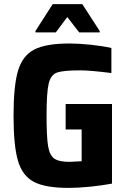

<svg xmlns="http://www.w3.org/2000/svg" viewBox="-20 -908 620 936"><path d="M46 -344Q46 -490 68 -563.5Q90 -637 147 -666.5Q204 -696 319 -696Q364 -696 421.5 -690Q479 -684 523 -674V-552Q419 -565 372 -565Q289 -565 258.5 -554.5Q228 -544 217.5 -501Q207 -458 207 -344Q207 -240 214.5 -195.5Q222 -151 244.5 -135Q267 -119 319 -119Q330 -119 378 -122V-277H300V-401H526V-13Q480 -4 421 2Q362 8 314 8Q201 8 145 -21.5Q89 -51 67.5 -124.5Q46 -198 46 -344ZM153 -750V-757L237 -888H381L466 -757V-750H366L308 -825L252 -750Z"/></svg>

Font: Saira Semi Condensed
Style: Bold
Weight: 700
Width: 4
Designer: Hector Gatti with collaboration of the Omnibus-Type team
Foundry: Omnibus-Type
Version: Version 1.001; ttfautohint (v1.8)